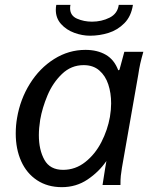

<svg xmlns="http://www.w3.org/2000/svg" viewBox="-20 -764 640 793"><path d="M45 -212.5Q45 -246 50.5 -277Q63.5 -354 103.5 -418.2Q143.5 -482.5 203.5 -520.2Q263.5 -558 333 -558Q382 -558 417 -537.8Q452 -517.5 468.5 -473.5L473.5 -476L493.5 -550H572Q564 -522 559.2 -500.8Q554.5 -479.5 551 -455L483.5 -70.5Q480.5 -52 479 -38Q477.5 -24 477.5 0H403.5Q405 -11 408.8 -33.8Q412.5 -56.5 414.5 -70L419.5 -99Q388.5 -54 341.5 -22.5Q294.5 9 235.5 9Q176.5 9 133.2 -19.5Q90 -48 67.5 -98.2Q45 -148.5 45 -212.5ZM434 -281Q439 -311 439 -337Q439 -380 427.2 -415.5Q415.5 -451 390.2 -473Q365 -495 325.5 -495Q274 -495 236 -458.5Q198 -422 176.2 -370.2Q154.5 -318.5 146 -269.5Q140.5 -234.5 140.5 -206Q140.5 -145 163.5 -103.8Q186.5 -62.5 240.5 -62.5Q291.5 -62.5 332.2 -94.8Q373 -127 398.8 -177.2Q424.5 -227.5 434 -281ZM210.5 -723Q210.5 -734 212.5 -744H271Q269.5 -736.5 269.5 -730.5Q269.5 -699.5 298 -687Q326.5 -674.5 360 -674.5Q399.5 -674.5 432.5 -691Q465.5 -707.5 470.5 -744H529Q522 -697 494 -668.5Q466 -640 428.5 -628.2Q391 -616.5 352 -616.5Q319.5 -616.5 286.8 -628.5Q254 -640.5 232.2 -664.8Q210.5 -689 210.5 -723Z"/></svg>

Font: JuliaMono Italic
Style: Regular
Weight: 400
Italic angle: -9°
Monospace: yes
Designer: cormullion
Foundry: corm
Version: Version 0.049; ttfautohint (v1.8.4)